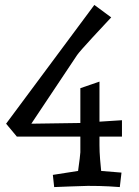

<svg xmlns="http://www.w3.org/2000/svg" viewBox="-20 -759 569 784"><path d="M294.9 -534.2 107.9 -253.9 308.1 -256.8V-398.9L386.2 -425.8V-262.2L478 -268.1V-201.2H386.2V-167Q386.2 -139.2 388.7 -108.6Q391.1 -78.1 393.1 -61L476.1 -54.2L469.2 4.9Q460.4 3.9 424.8 2Q389.2 0 338.9 0Q309.1 1 264.6 2.4Q220.2 3.9 201.2 4.9L195.8 -44.9L298.8 -61Q307.6 -124 308.1 -137.2V-201.2H48.8L4.9 -253.9L365.2 -738.8L434.1 -688Q414.1 -667 359.1 -607.4Q304.2 -547.9 294.9 -534.2Z"/></svg>

Font: Sura
Style: Regular
Weight: 400
Designer: Carolina Giovagnoli
Foundry: Huerta Tipografica
Version: Version 1.003;PS 001.002;hotconv 1.0.70;makeotf.lib2.5.58329